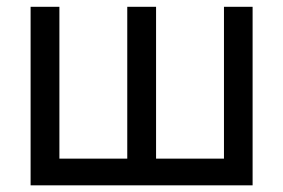

<svg xmlns="http://www.w3.org/2000/svg" viewBox="-20 -556 850 576"><path d="M71.8 -535.6H158.2V-80.1H361.8V-535.6H448.2V-80.1H651.9V-535.6H737.8V0H71.8Z"/></svg>

Font: Inter 20pt
Style: Regular
Weight: 400
Version: Version 4.001;git-66647c0bb